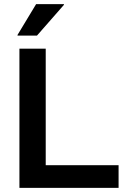

<svg xmlns="http://www.w3.org/2000/svg" viewBox="-20 -911 613 931"><path d="M74.2 0V-675H201.7V-110H555V0ZM65 -738.3V-741.7L155 -890.8H290V-887.5L159.2 -738.3Z"/></svg>

Font: Funnel Display SemiBold
Style: Regular
Weight: 600
Designer: NORD ID, Kristian Moeller
Foundry: Dicotype
Version: Version 1.000